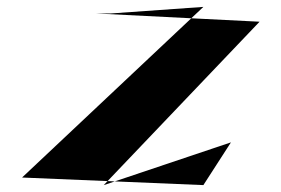

<svg xmlns="http://www.w3.org/2000/svg" viewBox="-20 -682 816 557"><path d="M733 -619 257 -643H302L570 -662L44 -167L570 -145L650 -269L281 -145Z"/></svg>

Font: Drag You Down
Style: Regular
Weight: 400
Designer: Robert Jablonski
Foundry: Cannot Into Space Fonts
Version: Version 0.97